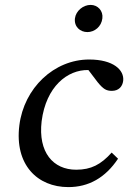

<svg xmlns="http://www.w3.org/2000/svg" viewBox="-20 -755 523 784"><path d="M259 9C342 9 410 -29 462 -107L436 -132C392 -83 352 -62 291 -62C197 -62 135 -133 150 -260C168 -401 255 -471 341 -469L379 -419C402 -391 414 -384 437 -384C464 -384 480 -401 483 -425C488 -469 443 -512 344 -512C201 -512 78 -396 59 -243C39 -82 133 9 259 9ZM286 -680C282 -646 307 -624 337 -624C366 -624 394 -646 398 -680C402 -711 379 -735 350 -735C320 -735 290 -711 286 -680Z"/></svg>

Font: TPK Tissa Web
Style: Italic
Weight: 400
Italic angle: -7°
Designer: Jacques Le Bailly, Suppakit Chalermlarp | Katatrad Co.,Ltd.
Foundry: Jacques Le Bailly, Cadson Demak Co.,Ltd.
Version: Version 5.000;Glyphs 3.1.2 (3151)